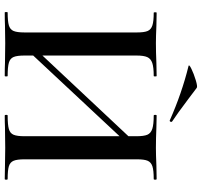

<svg xmlns="http://www.w3.org/2000/svg" viewBox="-40 -790 831 790"><g transform="rotate(90 375.0 -395.5)"><path d="M147 -89 587 -558 605 -541 166 -71ZM32 -12Q68 -12 85 -17Q102 -22 108 -36.5Q114 -51 114 -81V-544Q114 -574 108 -588Q102 -602 85 -607.5Q68 -613 33 -613Q31 -613 31 -619Q31 -625 33 -625L86 -624Q132 -622 158 -622Q193 -622 241 -624L293 -625Q295 -625 295 -619Q295 -613 293 -613Q257 -613 239.5 -607Q222 -601 215.5 -586.5Q209 -572 209 -542V-81Q209 -51 215 -36.5Q221 -22 238.5 -17Q256 -12 293 -12Q295 -12 295 -6Q295 0 293 0Q259 0 240 -1L158 -2L85 -1Q66 0 32 0Q30 0 30 -6Q30 -12 32 -12ZM456 -12Q494 -12 511.5 -17Q529 -22 535 -36.5Q541 -51 541 -81V-542Q541 -572 535 -586.5Q529 -601 511 -607Q493 -613 456 -613Q453 -613 453 -619Q453 -625 456 -625L504 -624Q552 -622 589 -622Q616 -622 662 -624L717 -625Q720 -625 720 -619Q720 -613 717 -613Q681 -613 664.5 -607.5Q648 -602 642 -588Q636 -574 636 -544V-81Q636 -51 642 -36.5Q648 -22 664.5 -17Q681 -12 717 -12Q720 -12 720 -6Q720 0 717 0Q683 0 662 -1L589 -2L504 -1Q486 0 456 0Q453 0 453 -6Q453 -12 456 -12ZM253 -756Q243 -758 263.5 -768Q284 -778 310.5 -786Q337 -794 342 -790Q372 -768 387 -756Q448 -710 480 -689Q482 -688 482 -685Q482 -682 480 -680Q478 -678 476 -679Q363 -729 253 -756Z"/></g></svg>

Font: Cormorant Unicase SemiBold
Style: Regular
Weight: 600
Designer: Christian Thalmann (Catharsis Fonts)
Foundry: Catharsis Fonts
Version: Version 4.000